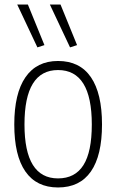

<svg xmlns="http://www.w3.org/2000/svg" viewBox="-20 -819 513 847"><path d="M145 -610 56 -799H103L176 -620ZM289 -610 200 -799H247L320 -620ZM236 8Q141 8 92 -62.5Q43 -133 43 -270Q43 -407 92.5 -478.5Q142 -550 236 -550Q332 -550 381 -478.5Q430 -407 430 -270Q430 -133 381 -62.5Q332 8 236 8ZM236 -32Q311 -32 348 -90.5Q385 -149 385 -270Q385 -510 236 -510Q88 -510 88 -270Q88 -32 236 -32Z"/></svg>

Font: Encode Sans Compressed
Style: ExtraLight
Weight: 200
Designer: Pablo Impallari, Andres Torresi
Foundry: Pablo Impallari, Andres Torresi
Version: Version 1.000; ttfautohint (v1.00) -l 8 -r 50 -G 200 -x 14 -